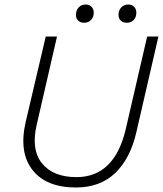

<svg xmlns="http://www.w3.org/2000/svg" viewBox="-20 -822 723 852"><path d="M353 -721Q337 -721 327 -730.5Q317 -740 317 -756Q317 -776 329 -789Q341 -802 360 -802Q376 -802 386 -792Q396 -782 396 -766Q396 -746 384 -733.5Q372 -721 353 -721ZM542 -721Q526 -721 516 -730.5Q506 -740 506 -756Q506 -776 518 -789Q530 -802 549 -802Q565 -802 575 -792Q585 -782 585 -766Q585 -745 573 -733Q561 -721 542 -721ZM317 10Q185 10 124 -68Q63 -146 94 -281L183 -660H233L143 -269Q117 -158 166.5 -97Q216 -36 319 -36Q488 -36 538 -249L633 -660H683L585 -235Q558 -118 491 -54Q424 10 317 10Z"/></svg>

Font: Elaine Sans Light
Style: Italic
Weight: 300
Italic angle: -13°
Designer: Wei Huang
Foundry: Wei Huang
Version: Version 2.001;December 24, 2019;FontCreator 12.0.0.2547 64-b